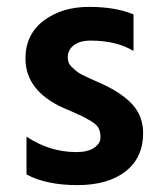

<svg xmlns="http://www.w3.org/2000/svg" viewBox="-20 -533 467 558"><path d="M396 -146Q396 -75 345 -35Q294 5 204.5 5Q115 5 57 -26V-136Q124 -91 202 -91Q235 -91 253.5 -103.5Q272 -116 272 -133.5Q272 -151 266 -161.5Q260 -172 243 -182Q221 -195 198.5 -204.5Q176 -214 174.5 -215Q173 -216 170 -217Q167 -218 165 -219Q54 -269 54 -363Q54 -433 107 -473Q160 -513 238.5 -513Q317 -513 368 -491V-385Q318 -415 243 -415Q212 -415 194.5 -401.5Q177 -388 177 -367Q177 -350 186 -341Q195 -332 201 -327Q207 -322 218 -316Q245 -303 259 -297Q328 -268 362 -232.5Q396 -197 396 -146Z"/></svg>

Font: Hind Colombo SemiBold
Style: Regular
Weight: 600
Designer: Jyotish Sonowal, Aditi Pimprikar
Foundry: Indian Type Foundry
Version: Version 1.000;PS 1.0;hotconv 1.0.86;makeotf.lib2.5.63406; tt